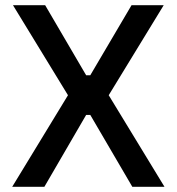

<svg xmlns="http://www.w3.org/2000/svg" viewBox="-20 -720 681 740"><path d="M27 0H151L312 -277H328L490 0H614L399 -353L611 -700H487L328 -430H312L154 -700H30L242 -353Z"/></svg>

Font: Meta Space Medium
Style: Regular
Weight: 500
Designer: Meta Pool / Florian Karsten
Foundry: Meta Pool / Florian Karsten
Version: Version 2.000;Glyphs 3.1.1 (3137)